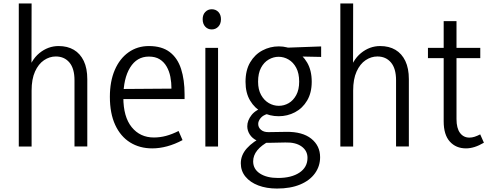

<svg xmlns="http://www.w3.org/2000/svg" viewBox="-20 -845 2823 1107"><path d="M409.5 -0.7V-382.4Q409.5 -449.8 380.3 -484.6Q351 -519.4 301.8 -519.4Q265.7 -519.4 233.7 -497.8Q201.7 -476.2 181.9 -432.5Q162.2 -388.8 162.2 -323V0H88.3V-825H162.2L161.4 -415.4H134.8Q157.1 -498.2 207.2 -538.9Q257.2 -579.5 317.8 -579.5Q369.1 -579.5 405.9 -557.7Q442.6 -536 463 -493.5Q483.3 -451 483.3 -388.5V-0.7Z M857.7 10.5Q785.2 10.5 730 -23.9Q674.9 -58.3 644.2 -124.8Q613.5 -191.3 613.5 -286.7Q613.5 -375.9 641.8 -441.6Q670.1 -507.3 721.1 -543.4Q772 -579.5 838.6 -579.5Q913.2 -579.5 958.6 -544.9Q1004 -510.2 1024.1 -447.4Q1044.2 -384.6 1044.2 -301.6V-273.7H655.5L656 -331.7L968.6 -334Q968.6 -369 962.3 -402Q955.9 -434.9 940.6 -461.4Q925.3 -488 900.4 -503.4Q875.6 -518.8 838.3 -518.8Q769.1 -518.8 730.1 -455.5Q691.1 -392.2 691.1 -283.8Q691.1 -171.2 739.4 -111.8Q787.7 -52.3 867.1 -52.3Q902.7 -52.3 937.2 -61.5Q971.8 -70.7 1009.6 -89.8L1032.5 -37.2Q987.8 -13.3 943.6 -1.4Q899.4 10.5 857.7 10.5Z M1164 0V-569H1237.2V0ZM1200.6 -675.3Q1178.3 -675.3 1163.4 -691.3Q1148.5 -707.3 1148.5 -734.3Q1148.5 -760.2 1163.5 -776Q1178.6 -791.7 1200.9 -791.7Q1223.9 -791.7 1239 -776Q1254 -760.2 1254 -734.3Q1254 -707.6 1238.8 -691.5Q1223.6 -675.3 1200.6 -675.3Z M1704.9 -374.1Q1704.9 -422.5 1687.9 -454.2Q1671 -485.9 1643.8 -501.7Q1616.7 -517.6 1586.2 -517.6Q1556.7 -517.6 1529.4 -501.9Q1502 -486.2 1485 -454.3Q1468 -422.5 1468 -373.8Q1468 -328.6 1485.4 -297.4Q1502.7 -266.3 1529.9 -250.6Q1557 -234.9 1587.5 -234.9Q1617.7 -234.9 1644.3 -250.2Q1671 -265.6 1687.9 -296.7Q1704.9 -327.8 1704.9 -374.1ZM1777.3 -373.8Q1777.3 -309.8 1750.8 -265.3Q1724.4 -220.7 1680.8 -197.8Q1637.2 -174.9 1586.8 -174.9Q1535.6 -174.9 1492.2 -197.6Q1448.9 -220.3 1422.3 -264.7Q1395.6 -309.1 1395.6 -373.2Q1395.6 -440 1422.3 -485.4Q1449 -530.8 1493.1 -554.2Q1537.2 -577.6 1587.5 -577.6Q1637.8 -577.6 1681 -553.6Q1724.2 -529.6 1750.8 -484.4Q1777.3 -439.1 1777.3 -373.8ZM1831.6 -577.3V-516.8L1682.2 -519.8L1586.8 -568.4ZM1502.6 -60.4 1531.8 -30.8Q1487 -7.6 1463.3 21.8Q1439.6 51.2 1439.6 85.5Q1439.6 130.2 1479.1 155.7Q1518.5 181.1 1582.9 181.1Q1660.3 181.1 1706.6 150.2Q1752.9 119.2 1752.9 65Q1752.9 24 1718.7 -0.6Q1684.6 -25.2 1625.1 -23.5L1528.4 -21.5Q1488.9 -20.5 1461.5 -34.1Q1434 -47.6 1419.9 -69.8Q1405.7 -91.9 1405.7 -117Q1405.7 -150.6 1430.9 -182.4Q1456.2 -214.1 1507.9 -227.3L1525.6 -189Q1496.8 -181.5 1482.7 -164.3Q1468.7 -147.1 1468.7 -130.4Q1468.7 -110.4 1484.6 -96.7Q1500.5 -82.9 1527.9 -83.2L1630.7 -84.8Q1723.9 -86 1774.8 -45.3Q1825.6 -4.5 1825.6 61.4Q1825.6 113 1796 154.2Q1766.4 195.5 1710.7 218.8Q1655 242.1 1577 242.1Q1516.3 242.1 1469.3 224.2Q1422.4 206.4 1395.4 173.6Q1368.4 140.9 1368.4 96.4Q1368.4 49.2 1403.3 10.1Q1438.1 -29 1502.6 -60.4Z M2263.5 -0.7V-382.4Q2263.5 -449.8 2234.3 -484.6Q2205 -519.4 2155.8 -519.4Q2119.7 -519.4 2087.7 -497.8Q2055.7 -476.2 2035.9 -432.5Q2016.2 -388.8 2016.2 -323V0H1942.3V-825H2016.2L2015.4 -415.4H1988.8Q2011.1 -498.2 2061.2 -538.9Q2111.2 -579.5 2171.8 -579.5Q2223.1 -579.5 2259.9 -557.7Q2296.6 -536 2317 -493.5Q2337.3 -451 2337.3 -388.5V-0.7Z M2666.6 10.5Q2608.9 10.5 2573.5 -28.8Q2538.1 -68.1 2538.1 -145.4V-723H2612V-158.8Q2612 -105.6 2632.3 -78.6Q2652.6 -51.6 2686.5 -51.6Q2701 -51.6 2716.1 -56.4Q2731.2 -61.2 2748.7 -70.2L2770 -22.2Q2741.8 -5.6 2716.1 2.5Q2690.5 10.5 2666.6 10.5ZM2447.4 -510V-569H2749.1V-510Z"/></svg>

Font: Yaldevi ExtraLight
Style: Regular
Weight: 200
Designer: Sol Matas, Rajitha Manaperi, Kosala Senevirathne
Foundry: Mooniak
Version: Version 1.100